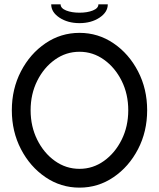

<svg xmlns="http://www.w3.org/2000/svg" viewBox="-20 -859 735 888"><path d="M347.7 -619.6Q285.2 -619.6 233.9 -583Q182.6 -546.4 152.1 -485.1Q121.6 -423.8 121.6 -349.1Q121.6 -274.4 152.1 -212.9Q182.6 -151.4 233.9 -114.7Q285.2 -78.1 347.7 -78.1Q409.7 -78.1 460.9 -114.7Q512.2 -151.4 542.7 -212.9Q573.2 -274.4 573.2 -349.1Q573.2 -423.8 542.7 -485.1Q512.2 -546.4 460.9 -583Q409.7 -619.6 347.7 -619.6ZM347.7 8.8Q261.2 8.8 190.2 -39.6Q119.1 -87.9 76.9 -169.2Q34.7 -250.5 34.7 -349.1Q34.7 -447.8 76.9 -529.1Q119.1 -610.4 190.2 -658.7Q261.2 -707 347.7 -707Q434.1 -707 505.1 -658.7Q576.2 -610.4 618.4 -529.1Q660.6 -447.8 660.6 -349.1Q660.6 -250.5 618.4 -169.2Q576.2 -87.9 505.1 -39.6Q434.1 8.8 347.7 8.8ZM347.7 -752Q293.5 -752 255.1 -777.3Q216.8 -802.7 216.8 -838.9H260.3Q260.3 -820.8 285.9 -810.5Q311.5 -800.3 347.7 -800.3Q383.8 -800.3 409.4 -810.5Q435.1 -820.8 435.1 -838.9H478.5Q478.5 -802.7 440.2 -777.3Q401.9 -752 347.7 -752Z"/></svg>

Font: Qaz
Style: Regular
Weight: 400
Designer: GGBotNet
Foundry: f0n7
Version: 0.70